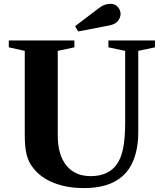

<svg xmlns="http://www.w3.org/2000/svg" viewBox="-20 -973 852 1004"><path d="M418.5 10.5Q329.5 10.5 260.5 -17Q191.5 -44.5 152.5 -96Q129.5 -124.5 119.5 -163.5Q109.5 -202.5 109.5 -264.5V-707L26 -725.5V-761.5H369V-725.5L282 -707V-264.5Q282 -163.5 327 -107.8Q372 -52 454.5 -52Q546.5 -52 590.5 -113.5Q613.5 -145.5 624 -197.8Q634.5 -250 634.5 -336V-707L547 -725.5V-761.5H790.5V-725.5L703 -707V-280Q703 -223.5 691.2 -176.8Q679.5 -130 657.5 -95Q623.5 -42.5 564.2 -16Q505 10.5 418.5 10.5ZM389 -808.5 372.5 -836 495.5 -929.5Q512.5 -942.5 528 -947.8Q543.5 -953 556 -953Q581.5 -953 596 -936.8Q610.5 -920.5 610.5 -900Q610.5 -881.5 596.8 -863.8Q583 -846 552 -840Z"/></svg>

Font: Libre Caslon Text
Style: Regular
Weight: 400
Designer: Pablo Impallari, Rodrigo Fuenzalida, Katja Schimmel
Foundry: Pablo Impallari, Rodrigo Fuenzalida
Version: Version 2.000